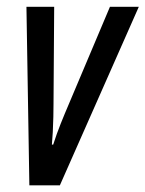

<svg xmlns="http://www.w3.org/2000/svg" viewBox="-20 -558 438 578"><path d="M68.4 0 59.6 -537.6H143.1L141.1 -245.1Q141.1 -229 140.6 -206.1Q140.1 -183.1 138.9 -160.4Q137.7 -137.7 136.2 -122.6H140.1Q145.5 -139.6 151.1 -155Q156.7 -170.4 162.6 -185.3Q168.5 -200.2 174.8 -215.3L311 -537.6H397.9L160.2 0Z"/></svg>

Font: Open Sans Condensed Medium
Style: Italic
Weight: 500
Width: 3
Italic angle: -12°
Designer: Monotype Design Team
Foundry: Monotype Imaging Inc.
Version: Version 3.000